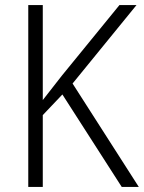

<svg xmlns="http://www.w3.org/2000/svg" viewBox="-20 -734 565 754"><path d="M525 0H458L225 -363L148 -282V0H91V-714H148V-341Q163 -361 182 -384.5Q201 -408 223 -437L449 -714H516L265 -406Z"/></svg>

Font: Noto Sans Gurmukhi SemiCondensed Light
Style: Regular
Weight: 300
Width: 4
Designer: Jelle Bosma - Monotype Design Team
Foundry: Monotype Imaging Inc.
Version: Version 2.004; ttfautohint (v1.8.4.7-5d5b)